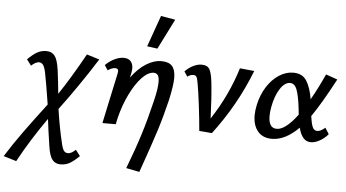

<svg xmlns="http://www.w3.org/2000/svg" viewBox="-126 -821 2201 1221"><g transform="rotate(5 974.0 -211.0)"><path d="M389 184 418 222Q384 255 358 270Q332 285 299 285Q265 285 246 260.5Q227 236 218 171Q201 59 195 4Q95 145 17 289L-65 264Q-15 184 43.5 103Q102 22 185 -87Q162 -234 150 -291Q142 -326 132 -338Q122 -350 106 -350Q96 -350 82.5 -342.5Q69 -335 58 -324L29 -362Q62 -395 88.5 -410Q115 -425 148 -425Q182 -425 201 -401Q220 -377 229 -311Q238 -246 246 -161Q317 -266 406 -426L487 -401Q373 -221 256 -65Q273 52 297 151Q305 186 314.5 198Q324 210 341 210Q361 210 389 184Z M972 -325Q972 -278 951 -183Q926 -78 896 16.5Q866 111 803 289L718 272Q767 144 797 48Q827 -48 855 -165Q875 -245 875 -291Q875 -321 866 -334Q857 -347 839 -347Q804 -347 764.5 -305.5Q725 -264 690.5 -193.5Q656 -123 636 -41L627 0H542L611 -323Q613 -331 613 -337Q613 -355 593 -355Q572 -355 546 -337L525 -369Q553 -396 583.5 -410.5Q614 -425 641 -425Q671 -425 686 -408Q701 -391 701 -362Q701 -352 697 -330L691 -303Q735 -363 784.5 -394Q834 -425 881 -425Q929 -425 950.5 -401Q972 -377 972 -325ZM783 -511 854 -711 946 -695 849 -502Z M1475 -414Q1388 -190 1241 3L1160 -4Q1154 -76 1143 -166Q1132 -256 1123 -304Q1118 -335 1112 -345Q1106 -355 1092 -355Q1072 -355 1054 -341L1033 -373Q1058 -398 1085.5 -411.5Q1113 -425 1139 -425Q1177 -425 1190.5 -399Q1204 -373 1210 -315Q1220 -224 1225 -89Q1329 -247 1383 -423Z M1957 -94 1982 -55Q1962 -30 1931 -12Q1900 6 1872 6Q1816 6 1795 -80Q1709 6 1624 6Q1565 6 1533.5 -32Q1502 -70 1502 -134Q1502 -163 1510 -201Q1524 -266 1556.5 -317Q1589 -368 1633 -396.5Q1677 -425 1724 -425Q1782 -425 1809 -382.5Q1836 -340 1848 -266Q1893 -345 1932 -432L2006 -406Q1918 -241 1861 -160Q1867 -115 1876.5 -92Q1886 -69 1907 -69Q1929 -69 1957 -94ZM1781 -162 1777 -200Q1768 -279 1753.5 -318.5Q1739 -358 1709 -358Q1675 -358 1645.5 -312.5Q1616 -267 1603 -196Q1597 -165 1597 -138Q1597 -60 1649 -60Q1705 -60 1781 -162Z"/></g></svg>

Font: Ysabeau Semibold
Style: Italic
Weight: 600
Italic angle: -12°
Designer: Christian Thalmann (Catharsis Fonts)
Version: Version 0.003